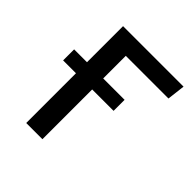

<svg xmlns="http://www.w3.org/2000/svg" viewBox="-189 -850 992 992"><g transform="rotate(45 307.5 -354.0)"><path d="M592.8 -707.7 581 -609.2H269.2V-444.1H425.6V-363.6H269.2V0H150.8V-363.6H56.9V-444.1H150.8V-707.7Z"/></g></svg>

Font: Fira Code Fixed Medium
Style: Regular
Weight: 500
Monospace: yes
Designer: Carrois Corporate, Edenspiekermann AG, Nikita Prokopov
Foundry: Carrois Corporate, Edenspiekermann AG, Nikita Prokopov
Version: Version 5.002